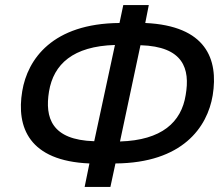

<svg xmlns="http://www.w3.org/2000/svg" viewBox="-20 -737 886 760"><path d="M315 3H417L437 -90C702 -92 801 -233 822 -360C845 -503 796 -635 555 -646L569 -717H468L453 -646C188 -644 89 -503 68 -376C44 -233 95 -100 334 -90ZM353 -178C184 -183 157 -271 174 -375C192 -483 269 -554 435 -559ZM455 -177 536 -558C706 -553 733 -465 715 -361C698 -253 620 -182 455 -177Z"/></svg>

Font: Noto Sans Medium
Style: Italic
Weight: 500
Italic angle: -12°
Designer: Monotype Design Team
Foundry: Monotype Imaging Inc.
Version: Version 2.013